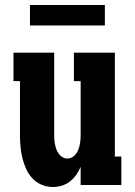

<svg xmlns="http://www.w3.org/2000/svg" viewBox="-20 -741 540 769"><path d="M192 8Q169 8 147 -1Q125 -10 109.5 -27Q94 -44 84.5 -65Q75 -86 69.5 -108.5Q64 -131 62 -154Q60 -177 60 -200V-416H34V-530H197V-200Q197 -185 199 -170Q201 -155 206.5 -141Q212 -127 223.5 -116.5Q235 -106 250 -106Q265 -106 276.5 -116.5Q288 -127 293.5 -141Q299 -155 301 -170Q303 -185 303 -200V-416H276V-530H440V-114H466V0H303V-73Q296 -56 285.5 -41Q275 -26 260.5 -14.5Q246 -3 228 2.5Q210 8 192 8ZM100 -639V-721H400V-639Z"/></svg>

Font: Iosevka Slab Heavy
Style: Regular
Weight: 900
Monospace: yes
Designer: Belleve Invis
Foundry: Belleve Invis
Version: Version 11.1.0; ttfautohint (v1.8.3)